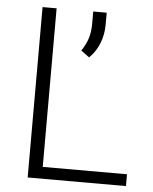

<svg xmlns="http://www.w3.org/2000/svg" viewBox="-52 -754 634 798"><g transform="rotate(5 265.5 -355.5)"><path d="M151.9 -49.3H503.4V0H93.3V-710.9H151.9ZM360.8 -660.6Q360.8 -619.6 346.2 -582.8Q331.5 -545.9 304.2 -519.5L269.5 -544.9Q288.1 -573.2 296.4 -599.4Q304.7 -625.5 304.7 -659.7V-710.9H360.8Z"/></g></svg>

Font: Franko
Style: Light
Weight: 300
Designer: Google
Version: Version 1.200310; 2013